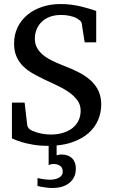

<svg xmlns="http://www.w3.org/2000/svg" viewBox="-20 -707 561 952"><path d="M356 129.9Q356 153.3 347.2 170.9Q338.4 188.5 323 200.7Q307.6 212.9 286.4 219Q265.1 225.1 239.7 225.1Q226.6 225.1 213.6 223.6Q200.7 222.2 189.9 220.2Q177.2 218.3 166 214.8V175.8Q176.3 178.2 187 180.2Q196.3 181.6 206.8 182.9Q217.3 184.1 227.1 184.1Q238.8 184.1 250.2 181.9Q261.7 179.7 270.8 175Q279.8 170.4 285.4 162.6Q291 154.8 291 143.1Q291 124.5 277.8 115.2Q264.6 106 244.1 106Q240.2 106 236.3 106.9Q232.4 107.9 229 108.9L221.2 111.8V16.1H216.8Q175.8 16.1 143.3 10.3Q110.8 4.4 87.4 -2.4Q60.5 -10.7 39.1 -21V-198.2H102.1L115.2 -85Q116.2 -79.1 121.3 -72.3Q126.5 -65.4 131.8 -63L140.1 -58.6Q147.5 -55.2 160.2 -51Q172.9 -46.9 191.2 -43.5Q209.5 -40 232.9 -40Q264.6 -40 291.7 -48.1Q318.8 -56.2 338.4 -71.3Q357.9 -86.4 368.9 -108.4Q379.9 -130.4 379.9 -158.2Q379.9 -188.5 362.5 -211.2Q345.2 -233.9 319.1 -251.7Q293 -269.5 262.2 -283.7Q231.4 -297.9 204.1 -311Q173.3 -325.7 145.3 -341.3Q117.2 -356.9 95.9 -377.4Q74.7 -397.9 62.3 -425.5Q49.8 -453.1 49.8 -491.2Q49.8 -535.6 67.4 -571.8Q85 -607.9 116 -633.5Q147 -659.2 189.2 -673.1Q231.4 -687 280.8 -687Q309.1 -687 334.2 -683.6Q359.4 -680.2 381.1 -675Q402.8 -669.9 421.6 -664.1Q440.4 -658.2 457 -652.8V-497.1H399.9L384.8 -592.8Q383.8 -597.7 379.2 -602.5Q374.5 -607.4 370.1 -609.9Q369.1 -610.4 363.8 -614.3Q358.4 -618.2 347.9 -622.1Q337.4 -626 321 -629.4Q304.7 -632.8 282.2 -632.8Q252 -632.8 228 -624Q204.1 -615.2 187.5 -599.4Q170.9 -583.5 161.9 -562Q152.8 -540.5 152.8 -515.1Q152.8 -492.2 161.9 -473.4Q170.9 -454.6 188.7 -438.7Q206.5 -422.9 232.4 -409.2Q258.3 -395.5 292 -382.8Q337.4 -365.7 372.8 -347.2Q408.2 -328.6 432.4 -305.7Q456.5 -282.7 469.2 -254.2Q481.9 -225.6 481.9 -188Q481.9 -149.9 467 -113.3Q452.1 -76.7 419.9 -47.9Q387.7 -19 337.4 -1.5Q303.7 10.3 260.7 14.2V63Q266.1 62 271 60.5Q275.9 59.1 284.2 59.1Q299.3 59.1 312.3 63Q325.2 66.9 335 75.4Q344.7 84 350.3 97.4Q356 110.8 356 129.9Z"/></svg>

Font: Charis SIL Eur
Style: Regular
Weight: 400
Foundry: SIL International
Version: Version 5.000